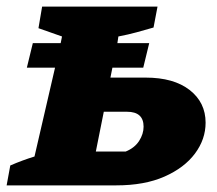

<svg xmlns="http://www.w3.org/2000/svg" viewBox="-26 -559 655 579"><path d="M-6 0 5 -60Q42 -76 78 -87L140 -355H55L73 -429H157L161 -449L90 -474L101 -539H449L437 -476Q409 -468 385.5 -461.5Q362 -455 331 -449L328 -429H424L406 -355H313L307 -325H413Q498 -325 546 -287.5Q594 -250 594 -189Q594 -139 562 -96Q530 -53 470 -26.5Q410 0 325 0ZM263 -102H353Q380 -113 393.5 -134Q407 -155 407 -177Q407 -222 357 -222H287Z"/></svg>

Font: Piazzolla SC ExtraBold
Style: Italic
Weight: 800
Italic angle: -11.3°
Designer: Juan Pablo del Peral
Foundry: Huerta Tipografica
Version: Version 1.330